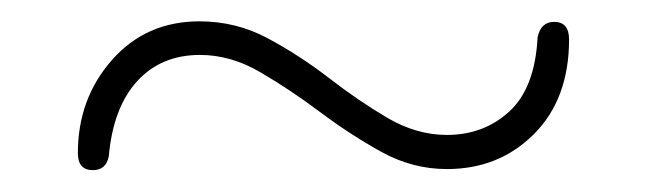

<svg xmlns="http://www.w3.org/2000/svg" viewBox="-20 -439 606 180"><path d="M399 -280.5Q366.5 -280.5 337.2 -296.8Q308 -313 280 -334Q252 -355 224.2 -371.2Q196.5 -387.5 167.5 -387.5Q131 -387.5 108.5 -362.8Q86 -338 82 -292.5Q79.5 -279.5 67 -279.5Q53 -279.5 53 -295.5Q53 -346.5 85 -382.8Q117 -419 167 -419Q201.5 -419 231.2 -403Q261 -387 288.5 -365.8Q316 -344.5 343.2 -328.5Q370.5 -312.5 399 -312.5Q433.5 -312.5 457.5 -334.5Q481.5 -356.5 484 -404Q487 -418.5 499.5 -418.5Q513.5 -418.5 513.5 -402Q513.5 -346.5 480.8 -313.5Q448 -280.5 399 -280.5Z"/></svg>

Font: Fraunces 72pt
Style: Regular
Weight: 400
Version: Version 1.000;[0bf87f6ff]